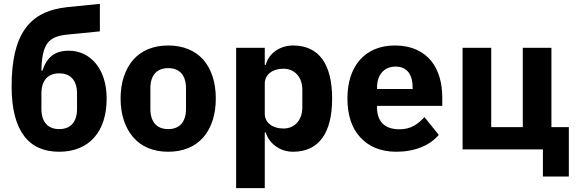

<svg xmlns="http://www.w3.org/2000/svg" viewBox="-20 -772 2974 992"><path d="M286 12C209 12 147 -13 105 -69C63 -124 40 -208 40 -325C40 -458 62 -555 109 -622C156 -689 227 -724 326 -735L496 -752V-610L325 -593C276 -588 244 -575 224 -547C204 -518 195 -474 194 -407H199C222 -475 261 -510 336 -510C391 -510 439 -487 475 -444C510 -401 531 -340 531 -263C531 -178 509 -109 467 -62C425 -14 363 12 286 12ZM286 -105C345 -105 378 -142 378 -209V-289C378 -356 345 -393 286 -393C227 -393 194 -356 194 -289V-209C194 -142 227 -105 286 -105Z M849 12C772 12 711 -14 669 -62C627 -110 603 -179 603 -263C603 -347 627 -416 669 -464C711 -511 772 -537 849 -537C926 -537 988 -511 1030 -464C1072 -416 1095 -347 1095 -263C1095 -179 1072 -110 1030 -62C988 -14 926 12 849 12ZM849 -105C908 -105 941 -142 941 -209V-316C941 -383 908 -420 849 -420C790 -420 757 -383 757 -316V-209C757 -142 790 -105 849 -105Z M1200 -525H1348V-437H1353C1368 -496 1426 -537 1494 -537C1627 -537 1696 -442 1696 -263C1696 -84 1627 12 1494 12C1459 12 1428 1 1404 -17C1379 -35 1361 -60 1353 -88H1348V200H1200ZM1445 -108C1501 -108 1542 -150 1542 -217V-308C1542 -375 1501 -417 1445 -417C1389 -417 1348 -388 1348 -340V-185C1348 -137 1389 -108 1445 -108Z M2027 12C1947 12 1884 -15 1841 -63C1797 -110 1775 -179 1775 -263C1775 -346 1797 -414 1839 -462C1881 -510 1942 -537 2021 -537C2108 -537 2169 -505 2209 -456C2248 -407 2265 -340 2265 -269V-225H1928V-217C1928 -148 1964 -104 2044 -104C2105 -104 2140 -132 2173 -167L2247 -75C2200 -20 2123 12 2027 12ZM2024 -428C1964 -428 1928 -385 1928 -320V-312H2112V-321C2112 -385 2084 -428 2024 -428Z M2785 0H2370V-525H2518V-115H2681V-525H2829V-115H2919V140H2785Z"/></svg>

Font: Plexus Sans Bold
Style: Regular
Weight: 700
Version: Version 2.001;PS 002.001;hotconv 1.0.70;makeotf.lib2.5.58329